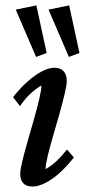

<svg xmlns="http://www.w3.org/2000/svg" viewBox="-20 -681 321 709"><path d="M99.6 7.8Q78.1 7.8 66.4 -3.9Q54.7 -15.6 54.7 -40Q54.7 -54.7 62.5 -86.4Q70.3 -118.2 82 -159.2Q93.8 -200.2 105.5 -241.2Q117.2 -282.2 125 -315.4Q132.8 -348.6 132.8 -365.2Q112.3 -353.5 92.8 -335.4Q73.2 -317.4 53.7 -289.1L28.3 -322.3Q52.7 -353.5 79.6 -377.9Q106.4 -402.3 132.8 -416.5Q159.2 -430.7 181.6 -430.7Q203.1 -430.7 214.8 -418Q226.6 -405.3 226.6 -381.8Q226.6 -367.2 218.8 -334.5Q210.9 -301.8 199.7 -261.2Q188.5 -220.7 176.3 -179.7Q164.1 -138.7 156.2 -105.5Q148.4 -72.3 148.4 -56.6Q169.9 -68.4 189 -86.4Q208 -104.5 227.5 -128.9L252.9 -99.6Q228.5 -68.4 201.7 -43.9Q174.8 -19.5 148.4 -5.9Q122.1 7.8 99.6 7.8ZM234.4 -470.7 159.2 -645.5 235.4 -661.1 273.4 -485.4ZM113.3 -470.7 38.1 -645.5 114.3 -661.1 152.3 -485.4Z"/></svg>

Font: Crimson Pro Medium
Style: Italic
Weight: 500
Italic angle: -12°
Designer: Jacques Le Bailly
Foundry: Baron von Fonthausen
Version: Version 1.003